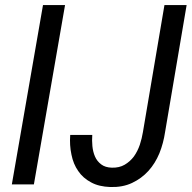

<svg xmlns="http://www.w3.org/2000/svg" viewBox="-20 -731 761 761"><path d="M26.9 0H114.3L237.8 -710.9H150.4ZM719.7 -710.9H631.8L546.4 -207C543.9 -190.9 539.6 -174.3 534.2 -157.2C528.3 -140.1 520.5 -124.5 510.7 -110.8C500.5 -97.2 488.3 -86.4 474.1 -78.1C460 -69.8 442.9 -65.9 423.3 -66.4C405.8 -66.9 391.6 -71.3 380.9 -79.6C370.1 -87.9 361.8 -98.1 356.4 -110.8C351.1 -123 347.7 -136.7 346.2 -151.9C344.7 -167 344.7 -181.6 345.7 -196.3H258.3C256.3 -168.9 257.8 -143.1 263.2 -118.2C268.1 -93.3 276.9 -71.8 290 -53.2C302.7 -34.2 319.8 -19.5 340.8 -8.3C361.8 3.4 387.7 9.3 417.5 10.3C449.7 11.2 478.5 5.9 503.4 -5.9C528.3 -17.6 550.3 -33.7 568.4 -53.7C586.4 -73.7 600.6 -96.7 611.8 -123.5C622.6 -150.4 629.9 -178.2 634.3 -207.5Z"/></svg>

Font: Roboto Condensed
Style: Italic
Weight: 400
Designer: Google
Version: Version 1.000;PS 001.000;hotconv 1.0.88;makeotf.lib2.5.64775